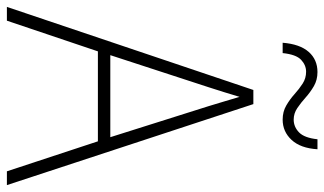

<svg xmlns="http://www.w3.org/2000/svg" viewBox="-212 -795 941 557"><g transform="rotate(90 258.5 -516.5)"><path d="M477 -66 390 -330H129L40 -66H0L241 -781H282L517 -66ZM288 -651Q282 -671 275 -694Q268 -717 261 -741Q254 -718 247 -695Q240 -672 233 -651L140 -366H378ZM104 -866Q108 -916 130.5 -941.5Q153 -967 189 -967Q212 -967 230 -956.5Q248 -946 263 -932.5Q278 -919 293.5 -908.5Q309 -898 327 -898Q348 -898 364 -913.5Q380 -929 384 -967H413Q410 -918 386 -892Q362 -866 327 -866Q304 -866 286 -876.5Q268 -887 253 -900.5Q238 -914 222.5 -924Q207 -934 188 -934Q169 -934 153.5 -919.5Q138 -905 134 -866Z"/></g></svg>

Font: Noto Sans Malayalam UI SemiCondensed ExtraLight
Style: Regular
Weight: 200
Width: 4
Designer: Jelle Bosma - Monotype Design Team
Foundry: Monotype Imaging Inc.
Version: Version 2.104; ttfautohint (v1.8.4.7-5d5b)